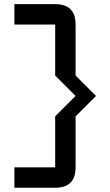

<svg xmlns="http://www.w3.org/2000/svg" viewBox="-20 -801 528 919"><path d="M341.8 -683.6V-439.5L439.5 -341.8L341.8 -244.1V0Q341.8 97.7 244.1 97.7H48.8V0H244.1V-244.1L341.8 -341.8L244.1 -439.5V-683.6H48.8V-781.2H244.1Q341.8 -781.2 341.8 -683.6Z"/></svg>

Font: BabelStone Moon Runes
Style: Regular
Weight: 400
Designer: Andrew West
Foundry: BabelStone
Version: Version 7.001 March 14, 2022